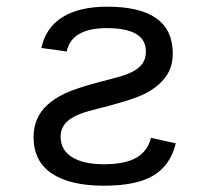

<svg xmlns="http://www.w3.org/2000/svg" viewBox="-20 -557 640 586"><path d="M82.5 -138.7Q82.5 -168.9 93 -193.1Q103.5 -217.3 124.3 -236.6Q145 -255.9 177.7 -271.5Q210.4 -287.1 281.7 -306.2Q313.5 -314.5 339.8 -321.5Q366.2 -328.6 385.3 -338.6Q404.3 -348.6 414.8 -363Q425.3 -377.4 425.3 -399.9Q425.3 -471.2 305.7 -471.2Q198.7 -471.2 183.6 -399.9L106.4 -410.6Q119.1 -472.2 170.4 -504.4Q221.7 -536.6 307.6 -536.6Q507.3 -536.6 507.3 -393.6Q507.3 -352.1 485.6 -322.3Q463.9 -292.5 423.8 -271.7Q383.8 -251 262.7 -221.2Q211.9 -208.5 188.5 -189.2Q165 -169.9 165 -139.2Q165 -99.6 199.7 -77.6Q234.4 -55.7 296.9 -55.7Q361.8 -55.7 396.2 -75.7Q430.7 -95.7 440.9 -136.2L516.6 -119.6Q500.5 -53.2 449 -21.7Q397.5 9.8 296.9 9.8Q194.3 9.8 138.4 -27.3Q82.5 -64.5 82.5 -138.7Z"/></svg>

Font: Cousine
Style: Regular
Weight: 400
Monospace: yes
Designer: Steve Matteson
Foundry: Ascender Corporation
Version: Version 1.20